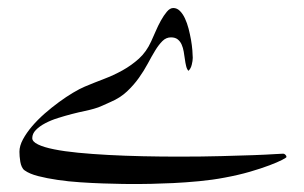

<svg xmlns="http://www.w3.org/2000/svg" viewBox="-20 -337 763 482"><path d="M699.2 57.1Q699.2 58.6 688 64.5Q676.8 70.3 656.2 78.1Q635.7 85.9 607.2 94.2Q578.6 102.5 543.9 108.9Q513.7 114.7 479.7 117.9Q445.8 121.1 415 122.6Q384.3 124 360.4 124.5Q336.4 125 326.2 125Q312 125 289.1 124.8Q266.1 124.5 238.5 123.5Q210.9 122.6 181.4 120.6Q151.9 118.7 125 114.7Q98.1 110.8 76.2 105.2Q54.2 99.6 42 90.8Q37.6 87.9 34.9 82Q32.2 76.2 31 69.3Q29.8 62.5 29.3 55.7Q28.8 48.8 28.8 43.9Q28.8 29.3 37.6 12.9Q46.4 -3.4 60.3 -19.8Q74.2 -36.1 92 -51.8Q109.9 -67.4 128.2 -80.8Q146.5 -94.2 163.3 -104.2Q180.2 -114.3 192.9 -119.6Q216.3 -129.4 240.7 -138.7Q265.1 -147.9 287.6 -160.4Q310.1 -172.9 328.9 -189.9Q347.7 -207 359.4 -232.9Q364.3 -243.2 370.4 -257.6Q376.5 -272 383.8 -285.2Q391.1 -298.3 398.9 -307.6Q406.7 -316.9 415 -316.9Q424.3 -316.9 431.6 -309.6Q439 -302.2 444.3 -290.8Q449.7 -279.3 453.4 -265.1Q457 -251 459.5 -237.1Q461.9 -223.1 462.9 -210.9Q463.9 -198.7 463.9 -191.9Q463.9 -184.6 461.4 -174.6Q459 -164.6 453.1 -159.2Q449.2 -163.1 447.3 -171.1Q445.3 -179.2 444.1 -188.5Q442.9 -197.8 441.2 -207.5Q439.5 -217.3 436 -225.1Q432.6 -232.9 426.3 -238Q419.9 -243.2 409.2 -243.2Q397 -243.2 387.7 -233.9Q378.4 -224.6 369.6 -210.2Q360.8 -195.8 351.1 -177.5Q341.3 -159.2 328.6 -141.4Q315.9 -123.5 298.8 -107.4Q281.7 -91.3 257.8 -81.1Q247.6 -76.7 237.1 -71.8Q226.6 -66.9 215.8 -64Q207.5 -61.5 192.6 -58.3Q177.7 -55.2 160.6 -50.8Q143.6 -46.4 125.7 -40.8Q107.9 -35.2 93.5 -27.6Q79.1 -20 70.1 -10.7Q61 -1.5 61 9.8Q61 18.6 75.4 25.6Q89.8 32.7 115.5 37.8Q141.1 43 176 46.4Q210.9 49.8 252 52Q293 54.2 338.4 55.2Q383.8 56.2 430.2 56.2Q488.8 56.2 535.6 54.9Q582.5 53.7 615.7 52.5Q648.9 51.3 668 50Q687 48.8 690.9 48.8Q693.8 48.8 696.5 51.5Q699.2 54.2 699.2 57.1Z"/></svg>

Font: Scheherazade
Style: Regular
Weight: 400
Designer: SIL International
Foundry: SIL International
Version: Version 2.100 (build 932/914)